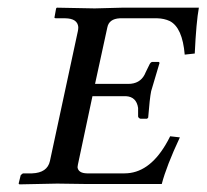

<svg xmlns="http://www.w3.org/2000/svg" viewBox="-20 -482 541 503"><path d="M501 -461.9Q494.1 -424.3 490.2 -341.8L463.9 -338.9Q458 -409.7 424.8 -426.8Q410.2 -433.6 392.1 -434.1H293.9Q265.6 -432.6 261.2 -410.2L229 -262.2H315.9Q346.2 -262.2 358.9 -286.6Q360.4 -290 361.8 -293L372.1 -314Q375 -319.3 378.9 -319.8H396Q397.9 -318.4 397.9 -316.9Q377 -247.6 376 -243.2Q372.1 -224.1 368.2 -173.8L365.2 -170.9H348.1Q342.8 -172.4 341.8 -176.8V-199.2Q337.4 -228.5 310.1 -230H222.2L184.1 -50.8Q184.1 -49.8 183.6 -47.4Q183.1 -44.9 183.1 -43.9Q185.1 -28.3 208 -27.8H306.2Q369.1 -27.8 413.6 -102.5Q419.9 -112.8 425.8 -125L451.2 -122.1Q416 -46.9 403.8 0H202.1L129.9 -1L30.8 1L28.8 -1L34.2 -22.9Q38.1 -27.3 41 -27.8H64Q104 -29.3 110.8 -60.1L184.1 -400.9Q185.1 -405.8 185.1 -411.1Q183.1 -433.6 150.9 -434.1H127Q123.5 -434.1 122.6 -435.5Q122.6 -437 123 -438L127 -460L128.9 -461.9L228 -460L300.8 -461.9Z"/></svg>

Font: Linux Libertine Capitals O
Style: Bold Italic Samll Caps
Weight: 400
Italic angle: -12°
Designer: Philipp H. Poll
Foundry: Philipp H. Poll
Version: Version 5.0.4